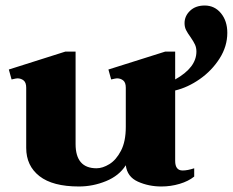

<svg xmlns="http://www.w3.org/2000/svg" viewBox="-20 -666 844 696"><path d="M75 -130V-348Q75 -367 65.5 -374.5Q56 -382 43 -382Q39 -382 22 -378L12 -414L217 -479H254V-144Q254 -56 330 -56Q352 -56 376.5 -71Q401 -86 418.5 -119.5Q436 -153 436 -206V-348Q436 -367 426.5 -374.5Q417 -382 404 -382Q400 -382 383 -378L373 -414L579 -479H615V-378Q692 -421 692 -479Q692 -493 687 -504Q682 -515 671 -531Q660 -546 654.5 -557Q649 -568 649 -582Q649 -608 669 -627Q689 -646 722 -646Q758 -646 781 -618Q804 -590 804 -547Q804 -498 776 -454Q748 -410 704.5 -379.5Q661 -349 615 -338V-83Q615 -48 642 -48Q660 -48 684 -56V-26Q663 -9 631 0.5Q599 10 565 10Q519 10 480 -7.5Q441 -25 436 -67Q412 -29 364.5 -9.5Q317 10 266 10Q171 10 123 -27.5Q75 -65 75 -130Z"/></svg>

Font: Taviraj Bold
Style: Regular
Weight: 700
Designer: Katatrad Team
Foundry: CadsonDemak
Version: Version 1.030